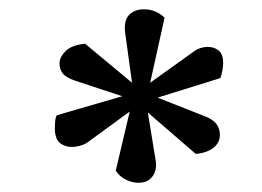

<svg xmlns="http://www.w3.org/2000/svg" viewBox="-20 -806 564 413"><path d="M264 -628 250 -730Q245 -759 256.5 -772.5Q268 -786 290 -786Q315 -786 334 -768L303 -628L398 -696Q409 -704 424 -705Q439 -706 449.5 -698Q460 -690 460 -671Q460 -664 458.5 -655Q457 -646 454 -638L319 -596L423 -555Q453 -543 453 -516Q453 -499 439 -488Q425 -477 401 -475L298 -564L315 -460Q318 -440 308 -426.5Q298 -413 279 -413Q267 -412 252 -419Q237 -426 229 -439L259 -566L170 -501Q160 -493 142.5 -490.5Q125 -488 111.5 -496.5Q98 -505 98 -530Q98 -534 98.5 -543Q99 -552 102 -558L243 -599L143 -632Q122 -639 115 -648Q108 -657 108 -670Q108 -683 121 -696Q134 -709 163 -712Z"/></svg>

Font: Literata 7pt Medium
Style: Italic
Weight: 500
Italic angle: -2°
Designer: Latin by Veronika Burian and Jose Scaglione. Greek by Irene Vlachou. Cyrillic by Vera Evstafieva
Foundry: TypeTogether
Version: Version 3.002